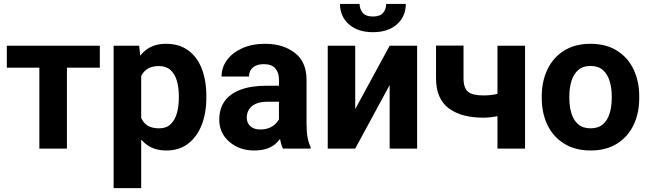

<svg xmlns="http://www.w3.org/2000/svg" viewBox="-20 -763 3335 986"><path d="M323.7 -528.3V0H182.1V-528.3ZM492.7 -528.3V-415.5H15.1V-528.3Z M705.1 -426.8V203.1H563.5V-528.3H694.8ZM1039.6 -270V-259.8Q1039.6 -182.6 1015.9 -121.8Q992.2 -61 946.5 -25.6Q900.9 9.8 834.5 9.8Q769 9.8 727.1 -24.9Q685.1 -59.6 661.6 -118.7Q638.2 -177.7 628.4 -251V-271.5Q638.2 -348.6 661.4 -408.9Q684.6 -469.2 726.3 -503.7Q768.1 -538.1 833 -538.1Q899.9 -538.1 946 -504.6Q992.2 -471.2 1015.9 -410.9Q1039.6 -350.6 1039.6 -270ZM898.4 -259.8V-270Q898.4 -313.5 888.2 -348.4Q877.9 -383.3 855.5 -403.6Q833 -423.8 796.4 -423.8Q758.3 -423.8 735.1 -408Q711.9 -392.1 700.7 -362.5Q689.5 -333 687.5 -292V-230Q690.9 -175.3 715.3 -139.6Q739.7 -104 797.4 -104Q834.5 -104 856.4 -125.2Q878.4 -146.5 888.4 -181.6Q898.4 -216.8 898.4 -259.8Z M1412.6 -121.1V-353.5Q1412.6 -390.1 1393.8 -411.9Q1375 -433.6 1334.5 -433.6Q1299.3 -433.6 1279.1 -416.7Q1258.8 -399.9 1258.8 -370.1H1117.7Q1117.7 -416 1145.3 -454.1Q1172.9 -492.2 1223.4 -515.1Q1273.9 -538.1 1342.3 -538.1Q1433.6 -538.1 1493.9 -491.7Q1554.2 -445.3 1554.2 -352.5V-128.9Q1554.2 -84 1559.6 -56.2Q1564.9 -28.3 1575.2 -8.3V0H1432.6Q1422.4 -21.5 1417.5 -54.7Q1412.6 -87.9 1412.6 -121.1ZM1431.2 -322.8 1432.1 -240.7H1355Q1317.4 -240.7 1293.5 -230Q1269.5 -219.2 1258.3 -200.4Q1247.1 -181.6 1247.1 -158.7Q1247.1 -132.3 1265.4 -115.2Q1283.7 -98.1 1315.9 -98.1Q1363.3 -98.1 1391.6 -124.3Q1419.9 -150.4 1419.9 -174.3L1457.5 -112.8Q1442.9 -74.2 1403.1 -32.2Q1363.3 9.8 1285.2 9.8Q1209.5 9.8 1157.7 -34.9Q1106 -79.6 1106 -148.4Q1106 -204.1 1133.3 -242.9Q1160.6 -281.7 1215.1 -302.2Q1269.5 -322.8 1349.6 -322.8Z M1804.2 -202.6 1981 -528.3H2122.1V0H1981V-326.2L1804.2 0H1663.1V-528.3H1804.2ZM1963.4 -742.7H2064Q2064 -678.7 2018.6 -638.2Q1973.1 -597.7 1895.5 -597.7Q1817.4 -597.7 1771.7 -638.2Q1726.1 -678.7 1726.1 -742.7H1826.7Q1826.7 -717.3 1842.3 -697.8Q1857.9 -678.2 1895.5 -678.2Q1932.6 -678.2 1948 -697.8Q1963.4 -717.3 1963.4 -742.7Z M2676.3 -528.3V0H2534.7V-528.3ZM2610.4 -303.2V-189.5Q2584.5 -176.8 2541.5 -167.7Q2498.5 -158.7 2461.4 -158.7Q2348.6 -158.7 2283.9 -207.3Q2219.2 -255.9 2219.2 -361.8V-528.8H2360.4V-361.8Q2360.4 -309.6 2384.3 -291.3Q2408.2 -272.9 2461.4 -272.9Q2500.5 -272.9 2535.4 -281Q2570.3 -289.1 2610.4 -303.2Z M2762.2 -258.8V-269Q2762.2 -345.7 2791.5 -406.7Q2820.8 -467.8 2876.7 -502.9Q2932.6 -538.1 3012.2 -538.1Q3092.3 -538.1 3148.4 -502.9Q3204.6 -467.8 3233.6 -406.7Q3262.7 -345.7 3262.7 -269V-258.8Q3262.7 -181.6 3233.6 -121.1Q3204.6 -60.5 3148.9 -25.4Q3093.3 9.8 3013.2 9.8Q2933.1 9.8 2877 -25.4Q2820.8 -60.5 2791.5 -121.1Q2762.2 -181.6 2762.2 -258.8ZM2903.8 -269V-258.8Q2903.8 -215.8 2914.6 -180.7Q2925.3 -145.5 2949.2 -124.8Q2973.1 -104 3013.2 -104Q3052.2 -104 3076.2 -124.8Q3100.1 -145.5 3110.8 -180.7Q3121.6 -215.8 3121.6 -258.8V-269Q3121.6 -311 3110.8 -346.4Q3100.1 -381.8 3076.2 -403.1Q3052.2 -424.3 3012.2 -424.3Q2972.7 -424.3 2949 -403.1Q2925.3 -381.8 2914.6 -346.4Q2903.8 -311 2903.8 -269Z"/></svg>

Font: RobotoDEMO
Style: Regular
Weight: 400
Designer: Christian Robertson
Foundry: Google
Version: Version 2.136